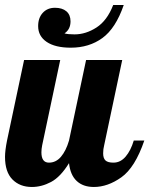

<svg xmlns="http://www.w3.org/2000/svg" viewBox="-28 -739 595 765"><path d="M21.5 -24C41.2 -4 67 6 99 6C125 6 150.5 -0.7 175.5 -14C200.5 -27.3 224.3 -52.3 247 -89C250.3 -57.7 260.5 -34 277.5 -18C294.5 -2 317.3 6 346 6C382.7 6 419.2 -6.8 455.5 -32.5C491.8 -58.2 522.3 -107 547 -179H505C497 -152.3 486.2 -131 472.5 -115C458.8 -99 442.7 -91 424 -91C409.3 -91 398.8 -93.8 392.5 -99.5C386.2 -105.2 383 -114.7 383 -128C383 -139.3 384.3 -150 387 -160L459 -500H315L247 -179C239 -151.7 228.3 -130.2 215 -114.5C201.7 -98.8 185.7 -91 167 -91C147 -91 137 -104.7 137 -132C137 -140.7 138 -150 140 -160L212 -500H68L0 -179C-5.3 -152.3 -8 -130.7 -8 -114C-8 -74 1.8 -44 21.5 -24ZM158 -572C180.7 -556.7 212.7 -549 254 -549C302.7 -549 344.7 -561.8 380 -587.5C415.3 -613.2 443.7 -657 465 -719H423C407 -677.7 384.8 -647.8 356.5 -629.5C328.2 -611.2 299 -602 269 -602C251 -602 237.7 -603.3 229 -606C245 -616.7 253 -632.7 253 -654C253 -671.3 247.5 -684.7 236.5 -694C225.5 -703.3 210.3 -708 191 -708C171 -708 154.8 -701.3 142.5 -688C130.2 -674.7 124 -657 124 -635C124 -608.3 135.3 -587.3 158 -572Z"/></svg>

Font: DonutKreme
Style: Regular
Weight: 400
Designer: Impallari Type
Foundry: Impallari Type
Version: Version 2.100